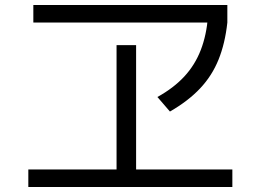

<svg xmlns="http://www.w3.org/2000/svg" viewBox="-20 -743 1040 766"><path d="M93 3V-67H445V-563H523V-67H907V3ZM113 -653V-723H887V-653ZM608 -356Q673 -392 715.5 -438Q758 -484 781 -543.5Q804 -603 810 -679L887 -653Q878 -570 852 -505.5Q826 -441 778.5 -390.5Q731 -340 658 -298Z"/></svg>

Font: M PLUS 1
Style: Regular
Weight: 400
Designer: Coji Morishita
Foundry: UNDERFOREST DESIGN
Version: Version 1.001